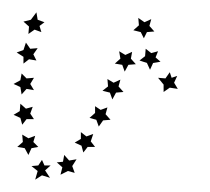

<svg xmlns="http://www.w3.org/2000/svg" viewBox="-20 -304 340 311"><path d="M268 -160 255 -162 245 -155V-167L236 -178L248 -177L255 -187L258 -178L267 -181L262 -170ZM223 -191 218 -202 206 -206 215 -213 216 -225 225 -218 236 -221 232 -211 240 -204 228 -202ZM225 -273 222 -262 230 -253 218 -252 213 -242 208 -252 196 -255 205 -263 204 -275 214 -268ZM194 -220 192 -209 200 -200 188 -199 182 -188 178 -199 166 -201 175 -209 173 -221 183 -215ZM175 -175 172 -164 180 -155 168 -154 162 -143 158 -154 146 -157 155 -164 154 -176 164 -170ZM154 -130 151 -119 159 -110 147 -109 140 -99 136 -110 125 -113 134 -121V-132L143 -126ZM131 -87 127 -75 134 -66H122L115 -57L112 -68L101 -73L111 -79V-90L120 -83ZM104 -46 97 -35 101 -24 90 -27 78 -21 81 -33 72 -41 82 -42 84 -53 92 -44ZM61 -16 48 -20 37 -13 41 -27 31 -35 42 -36 48 -45 52 -36H62L53 -28ZM26 -53 20 -64 8 -66 17 -74 16 -86 26 -80 37 -84 34 -74 42 -66 31 -64ZM16 -102 13 -113 2 -118 12 -124 13 -136 22 -128 33 -131 29 -120 35 -111H23ZM15 -151 13 -163 2 -168 13 -174 15 -185 23 -177 35 -178 29 -168 35 -158 23 -160ZM18 -201V-212L7 -219L18 -223L22 -235L29 -225L41 -226L34 -216L39 -206L27 -208ZM26 -249 27 -261 18 -269 30 -272 39 -284 41 -272 52 -268 44 -262 47 -252 36 -256Z"/></svg>

Font: Santa christmas start
Style: Regular
Weight: 400
Designer: MUHAMMAD YONI
Version: Version 001.000